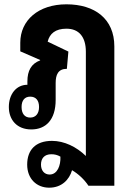

<svg xmlns="http://www.w3.org/2000/svg" viewBox="-20 -591 613 890"><path d="M208 279C266 279 301 242 314 198C343 215 371 241 390 270H510V-376C510 -504 419 -571 288 -571C158 -571 74 -497 74 -393V-353L166 -313V-311C125 -296 107 -263 107 -214V-198C55 -198 21 -154 21 -95C21 -35 59 9 125 9C192 9 238 -35 238 -128V-206C238 -244 249 -272 290 -272L297 -352L201 -398C210 -435 237 -458 288 -458C346 -458 378 -420 378 -351V132C335 90 278 62 221 62C144 62 106 105 106 172C106 238 150 279 208 279ZM120 -46C94 -46 80 -65 80 -95C80 -125 94 -143 120 -143C146 -143 161 -126 161 -95C161 -65 146 -46 120 -46ZM210 218C186 218 170 200 170 172C170 144 185 124 218 124C233 124 246 127 260 135C262 176 246 218 210 218Z"/></svg>

Font: Noto Sans Thai Looped Condensed
Style: Bold
Weight: 700
Width: 3
Designer: Sasikarn Vongin, Ben Mitchell
Foundry: The Fontpad Ltd
Version: Version 1.001